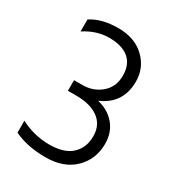

<svg xmlns="http://www.w3.org/2000/svg" viewBox="-163 -758 787 862"><g transform="rotate(30 230.5 -327.0)"><path d="M406 -180Q406 -100 352 -47Q298 6 203.5 6Q109 6 40 -27V-89Q111 -52 189 -52Q267 -52 305 -88Q343 -124 343 -182.5Q343 -241 301 -272Q259 -303 186 -303H142V-358H186Q242 -358 282 -392.5Q322 -427 322 -485Q322 -543 286.5 -572.5Q251 -602 185 -602Q119 -602 58 -562V-624Q112 -660 198 -660Q284 -660 335 -611Q386 -562 386 -491Q386 -377 282 -332Q338 -319 372 -279Q406 -239 406 -180Z"/></g></svg>

Font: Hind Kochi Light
Style: Regular
Weight: 300
Designer: Dhruvi Tolia
Foundry: Indian Type Foundry
Version: Version 0.702;PS 1.0;hotconv 1.0.81;makeotf.lib2.5.63406